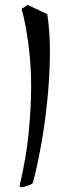

<svg xmlns="http://www.w3.org/2000/svg" viewBox="-20 -732 282 783"><path d="M68 31Q60 31 60 26Q87 -89 97 -191.5Q107 -294 107 -379Q107 -445 101 -506Q95 -567 86 -616.5Q77 -666 68 -696L93 -712L173 -674Q185 -594 183.5 -501Q182 -408 172 -313.5Q162 -219 146.5 -134Q131 -49 114 14Q107 21 92 26Q77 31 68 31Z"/></svg>

Font: Julee
Style: Regular
Weight: 400
Designer: Julian Tunni
Foundry: Julian Tunni
Version: Version 1.002; ttfautohint (v1.8.4.7-5d5b);gftools[0.9.23]